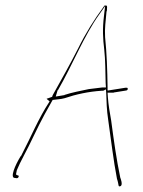

<svg xmlns="http://www.w3.org/2000/svg" viewBox="-20 -597 519 696"><path d="M33 48 41 49C46 49 47 45 48 42C49 38 42 40 38 35L41 20C47 5 56 -13 66 -32C91 -78 114 -132 142 -183L171 -235H173C186 -237 200 -237 214 -241C255 -255 301 -265 348 -268H354L364 -273L365 -261C366 -229 367 -196 372 -164C383 -88 391 -16 404 51C412 74 407 81 416 78C427 75 417 49 416 47C402 -20 393 -85 383 -160C378 -188 373 -217 371 -245L370 -261H392L393 -262H394C420 -266 425 -267 438 -269C441 -270 443 -271 443 -275C443 -279 442 -279 435 -279C426 -278 388 -271 372 -269H370V-279C369 -346 367 -404 361 -462C359 -495 363 -519 366 -554L368 -561C368 -561 367 -564 368 -568C369 -574 367 -577 365 -577C356 -577 360 -578 354 -570C322 -527 290 -476 263 -421C235 -366 203 -309 171 -252L169 -246L155 -241C153 -240 150 -240 149 -239C151 -236 158 -232 160 -229L159 -228C120 -169 91 -98 57 -33L56 -31H55C34 3 16 47 33 48ZM172 -255V-254ZM182 -247 188 -267V-269L190 -270C243 -362 284 -467 340 -545L361 -575L357 -540C351 -492 353 -457 358 -416C362 -380 362 -336 363 -296L364 -280H351L302 -274C274 -268 241 -262 214 -253L213 -252H212ZM189 -267H188ZM440 -271H439ZM404 52V51Z"/></svg>

Font: Stray Cat
Style: HlCnObl
Weight: 100
Version: Version 1.0